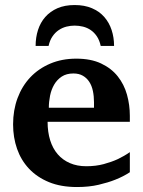

<svg xmlns="http://www.w3.org/2000/svg" viewBox="-20 -734 569 766"><path d="M355 -326.2Q355 -350.1 350.6 -371.1Q346.2 -392.1 336.2 -407.5Q326.2 -422.9 310.5 -431.9Q294.9 -440.9 272.9 -440.9Q245.1 -440.9 226.3 -428.5Q207.5 -416 196 -396.2Q184.6 -376.5 179.7 -352.1Q174.8 -327.6 174.8 -304.2H355ZM498 -46.9Q472.2 -29.8 439.9 -17.1Q412.1 -5.9 373.5 3.2Q335 12.2 287.1 12.2Q223.1 12.2 175.5 -7.3Q127.9 -26.9 95.9 -60.8Q64 -94.7 48.1 -140.1Q32.2 -185.5 32.2 -237.8Q32.2 -294.4 50 -342.5Q67.9 -390.6 100.8 -425.5Q133.8 -460.4 180.4 -480.2Q227.1 -500 284.2 -500Q342.8 -500 383.5 -480.7Q424.3 -461.4 449.7 -429.4Q475.1 -397.5 486.6 -356.4Q498 -315.4 498 -272V-248H169.9Q169.9 -207 180.2 -174.3Q190.4 -141.6 210.2 -118.7Q230 -95.7 258.8 -83.3Q287.6 -70.8 324.2 -70.8Q362.3 -70.8 393.8 -79.3Q425.3 -87.9 448.7 -98.6Q475.6 -111.3 498 -127ZM381.8 -550.8Q377 -573.2 366.5 -588.9Q356 -604.5 342 -614Q328.1 -623.5 311.5 -627.7Q294.9 -631.8 277.8 -631.8Q261.2 -631.8 244.9 -627.7Q228.5 -623.5 214.4 -614Q200.2 -604.5 189.5 -588.9Q178.7 -573.2 173.8 -550.8H122.1Q122.1 -584.5 131.6 -614.3Q141.1 -644 160.6 -666.3Q180.2 -688.5 209.2 -701.2Q238.3 -713.9 277.8 -713.9Q317.4 -713.9 346.9 -701.2Q376.5 -688.5 396 -666.3Q415.5 -644 425.3 -614.3Q435.1 -584.5 435.1 -550.8Z"/></svg>

Font: Charis SIL
Style: Bold
Weight: 700
Foundry: SIL International
Version: Version 4.112